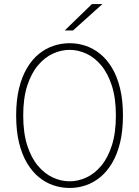

<svg xmlns="http://www.w3.org/2000/svg" viewBox="-20 -920 690 951"><path d="M325 11Q284 11 245 -2Q206 -15 172.5 -42.5Q139 -70 113.8 -112.5Q88.5 -155 74.2 -213.5Q60 -272 60 -348Q60 -423.5 74.2 -482Q88.5 -540.5 113.8 -583Q139 -625.5 172.5 -652.8Q206 -680 245 -693Q284 -706 325 -706Q366 -706 404.5 -693Q443 -680 476.5 -652.8Q510 -625.5 535.2 -583Q560.5 -540.5 574.8 -482Q589 -423.5 589 -348Q589 -272 574.8 -213.5Q560.5 -155 535.2 -112.5Q510 -70 476.5 -42.5Q443 -15 404.5 -2Q366 11 325 11ZM325 -22Q367 -22 407.8 -40.8Q448.5 -59.5 481.5 -99Q514.5 -138.5 534.2 -200.2Q554 -262 554 -348Q554 -433.5 534.2 -495Q514.5 -556.5 481.5 -596Q448.5 -635.5 407.8 -654.2Q367 -673 325 -673Q282.5 -673 241.8 -654.2Q201 -635.5 167.8 -596Q134.5 -556.5 114.8 -495Q95 -433.5 95 -348Q95 -262 114.8 -200.2Q134.5 -138.5 167.8 -99Q201 -59.5 241.8 -40.8Q282.5 -22 325 -22ZM341.5 -769H300.5L435.5 -900H487.5Z"/></svg>

Font: Trispace Thin
Style: Regular
Weight: 100
Designer: Tyler Finck
Foundry: Etcetera Type Company
Version: Version 1.210